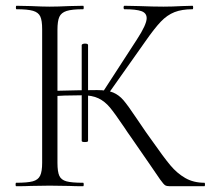

<svg xmlns="http://www.w3.org/2000/svg" viewBox="-20 -645 742 665"><path d="M502 -71 435 -168Q428 -178 422 -186.5Q416 -195 411 -203Q378 -252 360.5 -273Q343 -294 321 -304.5Q299 -315 265 -315L203 -314Q171 -312 151 -312L150 -330Q264 -333 316 -333Q352 -333 372 -324.5Q392 -316 407.5 -298Q423 -280 453 -235L485 -188L505 -160Q547 -100 570 -72.5Q593 -45 621.5 -28.5Q650 -12 688 -12Q690 -12 690 -6Q690 0 688 0H568Q558 0 552.5 -3Q547 -6 534.5 -23.5Q522 -41 502 -71ZM36 -12Q75 -12 93.5 -17Q112 -22 119 -36.5Q126 -51 126 -81V-544Q126 -574 119.5 -588Q113 -602 94.5 -607.5Q76 -613 37 -613Q35 -613 35 -619Q35 -625 37 -625L86 -624Q128 -622 152 -622Q179 -622 221 -624L268 -625Q270 -625 270 -619Q270 -613 268 -613Q229 -613 210.5 -607Q192 -601 185.5 -586.5Q179 -572 179 -542V-81Q179 -50 185.5 -36Q192 -22 210 -17Q228 -12 268 -12Q270 -12 270 -6Q270 0 268 0Q238 0 220 -1L152 -2L86 -1Q68 0 36 0Q34 0 34 -6Q34 -12 36 -12ZM274 -494Q285 -494 285 -489V-157Q285 -153 274 -153Q263 -153 263 -157V-489Q263 -491 266.5 -492.5Q270 -494 274 -494ZM336 -326 454 -508Q488 -560 488 -582Q488 -600 469.5 -606.5Q451 -613 411 -613Q408 -613 408 -619Q408 -625 411 -625L460 -624Q512 -622 546 -622Q576 -622 612 -624L647 -625Q649 -625 649 -619Q649 -613 647 -613Q610 -613 584.5 -603Q559 -593 537 -570Q515 -547 483 -501L353 -317Z"/></svg>

Font: Cormorant Unicase Light
Style: Regular
Weight: 300
Designer: Christian Thalmann (Catharsis Fonts)
Foundry: Catharsis Fonts
Version: Version 4.000